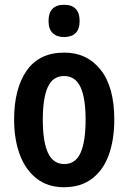

<svg xmlns="http://www.w3.org/2000/svg" viewBox="-20 -773 537 803"><path d="M458 -273Q458 -190 435.5 -126.5Q413 -63 366 -26.5Q319 10 247 10Q180 10 133.5 -26Q87 -62 63 -126Q39 -190 39 -273Q39 -402 91.5 -477.5Q144 -553 249 -553Q344 -553 401 -481Q458 -409 458 -273ZM159 -272Q159 -181 180.5 -134Q202 -87 249 -87Q296 -87 317 -134Q338 -181 338 -273Q338 -363 316.5 -409Q295 -455 248 -455Q201 -455 180 -409Q159 -363 159 -272ZM248 -753Q313 -753 313 -685Q313 -651 296 -634.5Q279 -618 248 -618Q218 -618 200.5 -634.5Q183 -651 183 -685Q183 -753 248 -753Z"/></svg>

Font: Avrile Sans Condensed SemiBold
Style: Regular
Weight: 600
Width: 3
Designer: Monotype Design Team
Foundry: Monotype Imaging Inc.
Version: Version 2.001;September 10, 2019;FontCreator 11.5.0.2425 64-